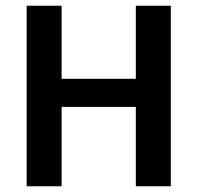

<svg xmlns="http://www.w3.org/2000/svg" viewBox="-20 -650 688 670"><path d="M73 0V-630H195V-375H454V-630H576V0H454V-277H195V0Z"/></svg>

Font: Ek Mukta SemiBold
Style: Regular
Weight: 600
Designer: Girish Dalvi and Yashodeep Gholap
Foundry: Ek Type
Version: Version 2.538;PS 1.002;hotconv 16.6.51;makeotf.lib2.5.65220;